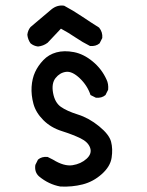

<svg xmlns="http://www.w3.org/2000/svg" viewBox="-20 -683 540 703"><path d="M201.2 0Q158.2 -7.8 123 -37.1Q105.5 -52.7 109.4 -79.1L119.1 -98.6Q132.8 -110.4 154.3 -108.4L173.8 -98.6Q214.8 -73.2 245.6 -78.1Q276.4 -83 296.9 -101.6Q317.4 -120.1 310.1 -141.6Q302.7 -163.1 274.4 -176.8Q246.1 -190.4 206.1 -203.1Q166 -215.8 138.7 -243.2Q111.3 -270.5 102.5 -302.7Q93.8 -335 95.7 -365.2Q97.7 -395.5 108.4 -418.9Q119.1 -442.4 138.7 -462.9Q158.2 -483.4 186.5 -491.2Q214.8 -499 250.5 -492.2Q286.1 -485.4 319.3 -458Q352.5 -430.7 370.1 -391.6Q377.9 -376 376 -354.5L366.2 -335Q352.5 -323.2 331.1 -325.2L311.5 -335Q299.8 -370.1 272 -396.5Q244.1 -422.9 221.7 -419.9Q199.2 -417 183.6 -397.5Q168 -377.9 174.3 -342.8Q180.7 -307.6 202.6 -292Q224.6 -276.4 265.1 -263.7Q305.7 -251 342.8 -220.7Q379.9 -190.4 386.7 -164.1Q393.6 -137.7 388.7 -105.5Q383.8 -73.2 352.5 -45.4Q321.3 -17.6 282.7 -7.8Q244.1 2 201.2 0ZM119.1 -512.7Q103.5 -514.6 91.8 -524.4Q82 -538.1 80.1 -555.7Q82 -572.3 91.8 -584L168 -648.4Q189.5 -666 214.8 -662.1Q248 -644.5 279.8 -623Q311.5 -601.6 342.8 -582Q356.4 -565.4 354.5 -543.9L344.7 -524.4Q331.1 -512.7 309.6 -514.6Q282.2 -528.3 256.3 -545.9Q230.5 -563.5 203.1 -578.1L154.3 -526.4Q138.7 -514.6 119.1 -512.7Z"/></svg>

Font: NaikaiFont
Style: Regular
Weight: 400
Version: Version 1.67